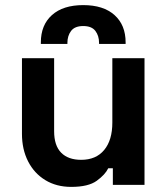

<svg xmlns="http://www.w3.org/2000/svg" viewBox="-20 -724 656 752"><path d="M259 8Q201 8 157.5 -18.5Q114 -45 90 -92Q66 -139 66 -200V-496H192V-210Q192 -154 219.5 -126Q247 -98 298 -98Q356 -98 388 -136.5Q420 -175 420 -244V-496H546V0H422V-65H404Q392 -40 359 -16Q326 8 259 8ZM140 -552V-558Q140 -626 183.5 -665Q227 -704 306 -704Q385 -704 428.5 -665Q472 -626 472 -558V-552H368V-556Q368 -584 353.5 -603Q339 -622 306 -622Q273 -622 258.5 -603Q244 -584 244 -556V-552Z"/></svg>

Font: Space Grotesk Light
Style: Bold
Weight: 700
Version: Version 2.000